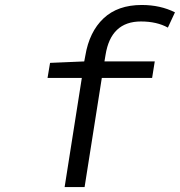

<svg xmlns="http://www.w3.org/2000/svg" viewBox="-20 -759 730 779"><path d="M242.2 0 312 -442.9H172.9L183.1 -503.9L321.8 -509.8L326.2 -533.2Q342.3 -629.9 399.9 -684.3Q457.5 -738.8 555.2 -738.8Q630.4 -738.8 689.9 -709L661.1 -647Q616.2 -671.9 551.8 -671.9Q429.7 -671.9 408.2 -536.1L403.8 -509.8H607.9L597.2 -442.9H393.1L323.2 0Z"/></svg>

Font: Office Code Pro D Italic
Style: Regular
Weight: 400
Italic angle: -9°
Designer: Nathan Rutzky & Paul D. Hunt
Foundry: Adobe Systems Incorporated
Version: Version 1.004;PS 001.004;hotconv 1.0.70;makeotf.lib2.5.58329